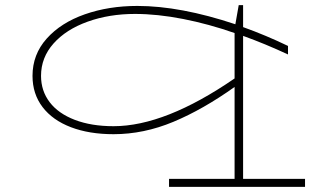

<svg xmlns="http://www.w3.org/2000/svg" viewBox="-20 -506 1235 744"><path d="M1162 187V218H635V187H889V-169Q767 -82 652 -34Q537 14 420 14Q326 14 255 -13Q184 -40 145 -91Q106 -142 106 -212Q106 -295 161 -356.5Q216 -418 308.5 -450.5Q401 -483 512 -483Q679 -483 892 -412L905 -486H922V-401Q1011 -369 1096 -328V-295Q1008 -336 922 -367V187ZM889 -202V-378Q789 -413 689.5 -432.5Q590 -452 503 -452Q403 -452 319.5 -422Q236 -392 187.5 -337.5Q139 -283 139 -212Q139 -154 172.5 -110Q206 -66 270 -41.5Q334 -17 420 -17Q620 -17 889 -202Z"/></svg>

Font: BioRhyme Expanded ExtraLight
Style: Regular
Weight: 275
Width: 7
Designer: Aoife Mooney
Foundry: Aoife Mooney Type
Version: Version 1.001